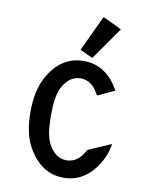

<svg xmlns="http://www.w3.org/2000/svg" viewBox="-86 -829 709 902"><g transform="rotate(10 268.0 -378.0)"><path d="M477.5 -184.1Q468.8 -137.7 449.7 -103Q387.7 9.8 278.8 9.8Q171.4 9.8 108.4 -103Q73.2 -166 73.2 -268.6Q73.2 -369.1 108.4 -434.1Q169.4 -546.9 278.8 -546.9Q388.2 -546.9 448.7 -435.5L371.6 -399.4H366.7Q334.5 -463.9 278.8 -463.9Q223.1 -463.9 190.9 -399.4Q170.9 -358.9 170.9 -268.6Q170.9 -177.7 190.9 -137.7Q224.1 -73.2 278.8 -73.2Q334.5 -73.2 366.7 -137.7L472.7 -184.1ZM333.5 -764.6H338.4L424.3 -723.6L316.4 -569.3H311.5L254.4 -596.2Z"/></g></svg>

Font: Nova Oval
Style: Book
Weight: 400
Version: Version 2.000